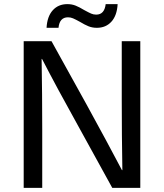

<svg xmlns="http://www.w3.org/2000/svg" viewBox="-20 -912 795 932"><path d="M525 0 356 -307Q260 -479 184 -626H182Q185 -455 185 -285V0H95V-712H230L400 -405Q501 -221 572 -86H574Q571 -257 571 -427V-712H661V0ZM450 -777Q428 -777 409.5 -784.5Q391 -792 368 -806Q346 -818 334.5 -823Q323 -828 310 -828Q269 -828 264 -777H206Q209 -832 236 -862Q263 -892 307 -892Q329 -892 347.5 -884.5Q366 -877 389 -863Q411 -851 422.5 -846Q434 -841 447 -841Q487 -841 493 -892H551Q548 -837 521 -807Q494 -777 450 -777Z"/></svg>

Font: CST
Style: Regular
Weight: 400
Version: Version 1.00